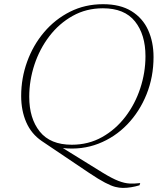

<svg xmlns="http://www.w3.org/2000/svg" viewBox="-20 -700 758 916"><path d="M404.5 124.5 179.5 -27Q129.5 -61 105.2 -116.8Q81 -172.5 81 -242Q81 -327 109.5 -405.8Q138 -484.5 190.2 -546.2Q242.5 -608 314 -644Q385.5 -680 471.5 -680Q553.5 -680 607 -647Q660.5 -614 686.5 -557Q712.5 -500 712.5 -428Q712.5 -333 679.2 -250.2Q646 -167.5 587 -106.2Q528 -45 449.5 -14.5Q371 16 280 6.5L470 124Q515 151.5 544.8 163Q574.5 174.5 598.5 175.5Q622.5 176.5 649 173.5L645.5 184Q604 196.5 566.5 196.5Q549 196.5 529.5 191.5Q510 186.5 480.8 171.2Q451.5 156 404.5 124.5ZM119.5 -238Q119.5 -135 169.8 -72.2Q220 -9.5 322.5 -9.5Q402 -9.5 466.8 -45.8Q531.5 -82 578 -142.8Q624.5 -203.5 649.2 -278.8Q674 -354 674 -432Q674 -535 624 -597.8Q574 -660.5 471 -660.5Q391.5 -660.5 326.8 -624.2Q262 -588 215.5 -527.2Q169 -466.5 144.2 -391.2Q119.5 -316 119.5 -238Z"/></svg>

Font: Newsreader Text ExtraLight
Style: Italic
Weight: 275
Italic angle: -17°
Designer: Hugues Gentile
Foundry: Production Type
Version: Version 1.001